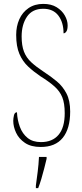

<svg xmlns="http://www.w3.org/2000/svg" viewBox="-20 -744 422 985"><path d="M189 10Q139 10 108 -11Q77 -32 62.5 -63Q48 -94 48 -124Q48 -136 51.5 -152Q55 -168 67 -168Q69 -128 82 -93Q95 -58 121.5 -36.5Q148 -15 190 -15Q249 -15 280.5 -52.5Q312 -90 312 -163Q312 -214 299.5 -245Q287 -276 259.5 -300.5Q232 -325 187 -353Q153 -376 124.5 -402.5Q96 -429 79.5 -467.5Q63 -506 63 -565Q63 -609 79 -645Q95 -681 126.5 -702.5Q158 -724 202 -724Q243 -724 270.5 -707Q298 -690 312.5 -664.5Q327 -639 327 -614Q327 -592 320.5 -582.5Q314 -573 306 -573Q306 -629 279.5 -664Q253 -699 202 -699Q146 -699 118.5 -658.5Q91 -618 91 -557Q91 -510 103 -479Q115 -448 140.5 -424.5Q166 -401 204 -376Q241 -352 271.5 -326.5Q302 -301 321 -264.5Q340 -228 340 -172Q340 -84 302 -37Q264 10 189 10ZM164 208Q169 171 173.5 136Q178 101 180 61H219V71Q214 92 207 119.5Q200 147 192 174Q184 201 176 221H164Z"/></svg>

Font: Noto Serif Khmer ExtraCondensed Thin
Style: Regular
Weight: 100
Width: 2
Designer: Danh Hong and the Monotype Design Team
Foundry: Monotype Imaging Inc.
Version: Version 2.004; ttfautohint (v1.8.4.7-5d5b)